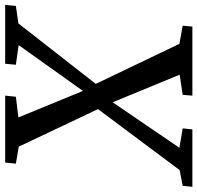

<svg xmlns="http://www.w3.org/2000/svg" viewBox="-62 -752 783 762"><g transform="rotate(-90 330.0 -371.5)"><path d="M-31 0 -27 -38.5 35.5 -50.5 278 -375.5 349 -433.5 531.5 -689.5 453.5 -700.5 457.5 -743H691L687 -700.5L617.5 -690.5L376.5 -382L305 -317L124 -51.5L201 -38.5L197 0ZM331 0 334 -38.5 414 -50.5 304.5 -316.5 278 -373.5 128.5 -689 61 -700.5 65.5 -743H331L326.5 -700.5L244.5 -690.5L350 -433.5L377.5 -383.5L536.5 -51.5L608.5 -38.5L605 0Z"/></g></svg>

Font: Merriweather 24pt
Style: Italic
Weight: 400
Italic angle: -7.8°
Designer: Eben Sorkin
Foundry: Eben Sorkin
Version: Version 2.101